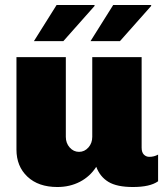

<svg xmlns="http://www.w3.org/2000/svg" viewBox="-20 -740 668 770"><path d="M244 -191Q244 -166 259.5 -148.5Q275 -131 297 -131Q319 -131 334.5 -148.5Q350 -166 350 -191V-511H548V-148Q548 -129 557 -120Q566 -111 579 -111Q598 -111 614 -120V-13Q582 10 513 10Q449 10 415 -10.5Q381 -31 366 -71Q341 -32 300.5 -11Q260 10 210 10Q134 10 90 -31.5Q46 -73 46 -140V-511H244ZM358 -720 360 -717 234 -575H116L207 -720ZM585 -720 587 -717 461 -575H343L434 -720Z"/></svg>

Font: Chivo Black
Style: Regular
Weight: 900
Designer: Hector Gatti
Foundry: Omnibus-Type
Version: Version 1.007